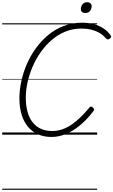

<svg xmlns="http://www.w3.org/2000/svg" viewBox="-20 -1221 1028 1741"><path d="M447 21Q380 21 326 -2.5Q272 -26 234 -71Q196 -116 176 -181.5Q156 -247 156 -331Q156 -404 173 -483Q190 -562 223 -638.5Q256 -715 305 -783Q354 -851 417 -903.5Q480 -956 557.5 -985.5Q635 -1015 724 -1015Q783 -1015 832 -1001.5Q881 -988 919.5 -962.5Q958 -937 984 -899Q990 -890 986.5 -882.5Q983 -875 971 -868Q961 -862 955 -863.5Q949 -865 937 -877Q911 -906 878.5 -924.5Q846 -943 806.5 -952.5Q767 -962 718 -962Q641 -962 574 -935Q507 -908 451 -860Q395 -812 351 -750.5Q307 -689 276.5 -618.5Q246 -548 230 -475.5Q214 -403 214 -335Q214 -262 230 -205.5Q246 -149 277 -110.5Q308 -72 352.5 -52.5Q397 -33 454 -33Q502 -33 547 -49Q592 -65 633.5 -94Q675 -123 714.5 -162Q754 -201 791 -246Q799 -256 806.5 -254.5Q814 -253 823 -245Q832 -238 833 -229.5Q834 -221 825 -211Q767 -135 704 -83.5Q641 -32 576.5 -5.5Q512 21 447 21ZM753 -1103Q736 -1103 724.5 -1111.5Q713 -1120 713 -1139Q713 -1162 728 -1181.5Q743 -1201 771 -1201Q788 -1201 799.5 -1192Q811 -1183 811 -1165Q811 -1141 796.5 -1122Q782 -1103 753 -1103ZM0 490H861V500H0ZM0 -20H861V0H0ZM0 -505H861V-500H0ZM0 -1010H861V-1000H0Z"/></svg>

Font: Playwrite US Trad Guides
Style: Regular
Weight: 400
Designer: Veronika Burian, José Scaglione
Foundry: TypeTogether
Version: Version 1.003